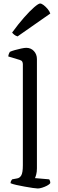

<svg xmlns="http://www.w3.org/2000/svg" viewBox="-20 -1072 329 1092"><path d="M195 0Q187 0 166.5 -3Q146 -6 121 -10.5Q96 -15 73.5 -20Q51 -25 40 -30Q40 -37 43 -43Q46 -49 49 -52L76 -57Q92 -59 101 -74.5Q110 -90 110 -132V-707Q110 -715 106.5 -721.5Q103 -728 93 -731L27 -751Q28 -760 31 -767Q34 -774 36 -777Q46 -782 64 -787Q82 -792 100.5 -796Q119 -800 129 -800Q156 -800 173 -781.5Q190 -763 190 -736V-115Q190 -94 186 -79.5Q182 -65 179 -59L260 -52Q262 -49 264 -43.5Q266 -38 266 -31Q261 -23 247.5 -16Q234 -9 219.5 -4.5Q205 0 195 0ZM80 -865Q69 -868 60.5 -875Q52 -882 49 -887Q84 -935 117 -972.5Q150 -1010 174.5 -1031Q199 -1052 208 -1052Q216 -1052 227.5 -1043.5Q239 -1035 250.5 -1021.5Q262 -1008 266 -995Z"/></svg>

Font: Texturina Light
Style: Regular
Weight: 300
Designer: Guillermo Torres Carreño
Foundry: Omnibus-Type
Version: Version 1.002; ttfautohint (v1.8.3)